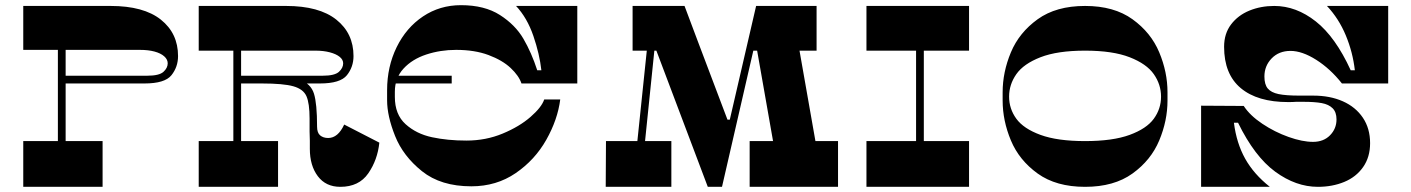

<svg xmlns="http://www.w3.org/2000/svg" viewBox="-20 -723 5462 743"><path d="M204 -588H234V-166H204ZM408 -700Q536 -700 602.5 -647Q669 -594 669 -506Q669 -464 643.5 -432Q618 -400 539 -400H220V-430H550Q596 -430 612.5 -445Q629 -460 629 -478Q629 -493 615.5 -505Q602 -517 578 -523.5Q554 -530 521 -530H70V-700ZM377 -177V0H70V-177Z M883 -588H913V-166H883ZM1087 -700Q1215 -700 1281.5 -647Q1348 -594 1348 -506Q1348 -464 1322.5 -432Q1297 -400 1218 -400H899V-430H1229Q1275 -430 1291.5 -445Q1308 -460 1308 -478Q1308 -492 1294.5 -503Q1281 -514 1256.5 -520.5Q1232 -527 1200 -527H749V-700ZM1001 -430Q1098 -430 1140.5 -414.5Q1183 -399 1195 -360.5Q1207 -322 1207 -233Q1207 -209 1219 -199Q1231 -189 1250 -189Q1288 -189 1312 -241L1448 -171Q1441 -104 1405 -52Q1369 0 1297 0Q1241 0 1210 -41Q1179 -82 1179 -147Q1179 -161 1179 -178.5Q1179 -196 1178 -214Q1178 -229 1178 -242Q1178 -255 1178 -264Q1178 -323 1166 -350.5Q1154 -378 1115.5 -389Q1077 -400 993 -400H891V-430ZM1056 -177V0H749V-177Z M1745 -530Q1684 -530 1629.5 -512Q1575 -494 1541.5 -457.5Q1508 -421 1508 -368V-348Q1508 -280 1549.5 -242.5Q1591 -205 1651.5 -192Q1712 -179 1785 -179Q1860 -179 1925 -206Q1990 -233 2033 -270.5Q2076 -308 2086 -338H2148Q2138 -260 2094 -182Q2050 -104 1975.5 -53Q1901 -2 1804 -2Q1686 -2 1613 -60.5Q1540 -119 1509 -196.5Q1478 -274 1478 -335V-374Q1478 -465 1515 -540.5Q1552 -616 1617 -659.5Q1682 -703 1764 -703Q1855 -703 1914.5 -665Q1974 -627 2005.5 -573Q2037 -519 2059 -451H2075Q2068 -514 2044 -584Q2020 -654 1977 -700H2214V-400H1998Q1988 -430 1956 -460Q1924 -490 1870.5 -510Q1817 -530 1745 -530ZM1497 -400V-430H1728V-400Z M2977 -146 2908 -538H3072L3141 -146ZM3223 0H2881V-177H3223ZM2820 -230H2780L2774 -260H2824ZM3140 -527H2882L2922 -700H3140ZM2760 0H2719L2497 -588H2671L2808 -226ZM2906 -700H2935L2774 0H2744ZM2694 -527H2428V-700H2629ZM2578 0H2324L2325 -177H2578ZM2501 -700H2530L2458 0H2428Z M3525 -588H3555V-146H3525ZM3730 -177V0H3333V-177ZM3730 -700V-527H3333V-700Z M4498 -334Q4498 -256 4466 -179.5Q4434 -103 4362.5 -51.5Q4291 0 4179 0Q4067 0 3995.5 -51.5Q3924 -103 3892 -179.5Q3860 -256 3860 -334V-366Q3860 -444 3892 -520.5Q3924 -597 3995.5 -648.5Q4067 -700 4179 -700Q4291 -700 4362.5 -648.5Q4434 -597 4466 -520.5Q4498 -444 4498 -366ZM4179 -177Q4286 -177 4351.5 -201Q4417 -225 4445 -263.5Q4473 -302 4473 -349Q4473 -396 4445 -436Q4417 -476 4351.5 -501.5Q4286 -527 4179 -527Q4072 -527 4006.5 -501.5Q3941 -476 3913 -436Q3885 -396 3885 -349Q3885 -302 3913 -263.5Q3941 -225 4006.5 -201Q4072 -177 4179 -177Z M4793 -313Q4817 -276 4865 -244Q4913 -212 4966.5 -193Q5020 -174 5061 -174Q5102 -174 5127 -199.5Q5152 -225 5152 -261Q5152 -289 5137 -304Q5122 -319 5095 -324Q5068 -329 5024 -329H4995Q4985 -328 4965 -328Q4846 -328 4781.5 -382Q4717 -436 4717 -542Q4717 -593 4744 -628.5Q4771 -664 4815 -682Q4859 -700 4911 -700Q4996 -700 5072 -640Q5148 -580 5207 -451H5223Q5215 -521 5188 -586Q5161 -651 5115 -700H5352V-400H5173Q5128 -457 5073.5 -491.5Q5019 -526 4974 -526Q4929 -526 4901 -497Q4873 -468 4873 -427Q4873 -396 4886 -380.5Q4899 -365 4927.5 -359Q4956 -353 5009 -353H5062Q5127 -353 5176.5 -331Q5226 -309 5254 -267.5Q5282 -226 5282 -169Q5282 -115 5255 -76.5Q5228 -38 5182 -19Q5136 0 5080 0Q4995 0 4915 -58.5Q4835 -117 4771 -248H4755Q4765 -169 4798.5 -109Q4832 -49 4894 0H4628V-314Z"/></svg>

Font: Space Cowgirl
Style: Regular
Weight: 400
Designer: Valery Marier
Foundry: Valery Marier
Version: Version 1.000